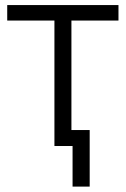

<svg xmlns="http://www.w3.org/2000/svg" viewBox="-20 -562 484 739"><path d="M189.5 0V-482.9H7.8V-542.5H436V-482.9H254.9V0ZM259.3 156.2V0H217.3V-61.5H325.2V156.2Z"/></svg>

Font: Inter 16pt Light
Style: Regular
Weight: 300
Version: Version 4.001;git-66647c0bb